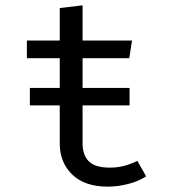

<svg xmlns="http://www.w3.org/2000/svg" viewBox="-20 -693 655 725"><path d="M531.8 -27.2Q504.1 -8.7 464.6 1.5Q425.1 11.8 387.2 11.8Q300 11.8 252.8 -33.8Q205.6 -79.5 205.6 -151.3V-294.9H92.8V-361H205.6V-473.3H81.5V-540H205.6V-662.6L291.8 -672.8V-540H478.5L468.2 -473.3H291.8V-361H469.2V-294.9H291.8V-152.3Q291.8 -107.2 315.6 -83.6Q339.5 -60 394.9 -60Q425.1 -60 450.8 -67.2Q476.4 -74.4 498.5 -85.6Z"/></svg>

Font: FiraCode Nerd Font
Style: Regular
Weight: 400
Designer: Carrois Corporate, Edenspiekermann AG, Nikita Prokopov
Foundry: Carrois Corporate, Edenspiekermann AG, Nikita Prokopov
Version: Version 6.002;Nerd Fonts 3.4.0